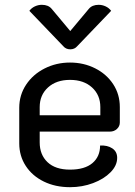

<svg xmlns="http://www.w3.org/2000/svg" viewBox="-20 -769 563 798"><path d="M60 -173V-321Q60 -374 88.5 -417Q117 -460 165.5 -484.5Q214 -509 271 -509Q328 -509 375.5 -485Q423 -461 450.5 -419Q478 -377 478 -324V-260Q478 -244 466 -233Q454 -222 437 -222H145V-177Q145 -126 177.5 -95Q210 -64 271 -64Q332 -64 364 -91Q396 -118 396 -164Q426 -166 446.5 -152.5Q467 -139 467 -113Q467 -81 439.5 -53Q412 -25 367 -8Q322 9 271 9Q210 9 162 -14.5Q114 -38 87 -79.5Q60 -121 60 -173ZM397 -290V-324Q397 -374 362.5 -405.5Q328 -437 271 -437Q214 -437 179.5 -405.5Q145 -374 145 -324V-290ZM349 -732Q363 -749 390 -749Q405 -749 419 -742.5Q433 -736 442 -724L301 -577Q290 -564 272 -564Q254 -564 243 -577L102 -724Q111 -736 125 -742.5Q139 -749 154 -749Q181 -749 195 -732L272 -640Z"/></svg>

Font: K2D
Style: Regular
Weight: 400
Version: Version 1.000; ttfautohint (v1.6)